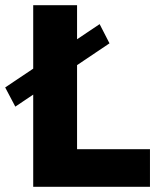

<svg xmlns="http://www.w3.org/2000/svg" viewBox="-54 -720 608 740"><path d="M5 -309 368 -553 330 -627 -34 -383ZM74 -700V0H524V-145H243V-700Z"/></svg>

Font: Jost
Style: Bold
Weight: 700
Version: Version 3.710